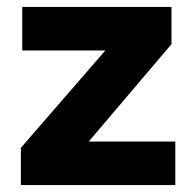

<svg xmlns="http://www.w3.org/2000/svg" viewBox="-20 -532 564 552"><path d="M40 0V-107L283 -387H44V-512H473V-405L235 -125H484V0Z"/></svg>

Font: Braah One
Style: Regular
Weight: 400
Designer: Ashish Kumar
Foundry: Ashish Kumar
Version: Version 1.001; ttfautohint (v1.8.4.7-5d5b);gftools[0.9.29]